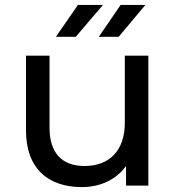

<svg xmlns="http://www.w3.org/2000/svg" viewBox="-20 -757 717 783"><path d="M400 -737H298L208 -607H289ZM464 -607 573 -737H472L383 -607ZM489 -530V-256C489 -142 425 -80 325 -80C234 -80 182 -132 182 -236V-530H86V-225C86 -69 177 6 314 6C389 6 455 -25 494 -80V0H585V-530Z"/></svg>

Font: AWKNG-Font Medium
Style: Regular
Weight: 500
Designer: Awakening Church
Foundry: Awakening Church
Version: Version 1.700;PS 001.700;hotconv 1.0.88;makeotf.lib2.5.64775